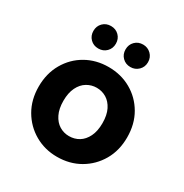

<svg xmlns="http://www.w3.org/2000/svg" viewBox="-163 -822 925 963"><g transform="rotate(30 299.0 -340.0)"><path d="M298 12Q227 12 169 -21.5Q111 -55 77 -113.5Q43 -172 43 -248Q43 -324 77 -383Q111 -442 169 -475Q227 -508 299 -508Q371 -508 429 -475Q487 -442 521 -383.5Q555 -325 555 -248Q555 -172 521 -113.5Q487 -55 429 -21.5Q371 12 298 12ZM298 -108Q330 -108 355.5 -123.5Q381 -139 396.5 -170.5Q412 -202 412 -248Q412 -295 396.5 -326Q381 -357 355.5 -372.5Q330 -388 299 -388Q269 -388 243 -372.5Q217 -357 201.5 -325.5Q186 -294 186 -248Q186 -202 201.5 -170.5Q217 -139 242.5 -123.5Q268 -108 298 -108ZM206 -562Q178 -562 159.5 -580.5Q141 -599 141 -627Q141 -655 159.5 -673.5Q178 -692 206 -692Q234 -692 252.5 -673.5Q271 -655 271 -627Q271 -599 252.5 -580.5Q234 -562 206 -562ZM392 -562Q364 -562 345.5 -580.5Q327 -599 327 -627Q327 -655 345.5 -673.5Q364 -692 392 -692Q419 -692 438 -673.5Q457 -655 457 -627Q457 -599 438 -580.5Q419 -562 392 -562Z"/></g></svg>

Font: DM Sans 28pt ExtraBold
Style: Regular
Weight: 800
Version: Version 4.004;gftools[0.9.30]